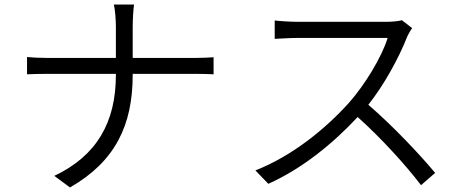

<svg xmlns="http://www.w3.org/2000/svg" viewBox="-20 -791 2040 845"><path d="M99 -540V-464C118 -465 154 -466 191 -466H490V-461C490 -252 405 -105 219 -17L288 34C487 -80 564 -240 564 -461V-466H836C866 -466 906 -465 920 -464V-539C906 -538 869 -536 837 -536H564V-674C564 -704 567 -753 570 -771H481C486 -753 490 -705 490 -675V-536H189C154 -536 118 -538 99 -540Z M1794 -667 1749 -702C1734 -698 1709 -695 1679 -695C1642 -695 1324 -695 1287 -695C1256 -695 1200 -699 1189 -701V-620C1198 -620 1252 -624 1287 -624C1320 -624 1651 -624 1686 -624C1660 -539 1585 -417 1517 -340C1412 -223 1265 -104 1104 -41L1161 18C1312 -50 1446 -160 1554 -276C1657 -184 1766 -64 1833 24L1895 -30C1829 -110 1707 -239 1601 -330C1672 -419 1737 -540 1771 -627C1776 -639 1788 -660 1794 -667Z"/></svg>

Font: Noto Sans CJK SC DemiLight
Style: Regular
Weight: 350
Designer: Ryoko NISHIZUKA 西塚涼子 (kana, bopomofo & ideographs); Paul D. Hunt (Latin, Greek & Cyrillic); Sandoll Communications 산돌커뮤니
Foundry: Adobe
Version: Version 2.004;hotconv 1.0.118;makeotfexe 2.5.65603